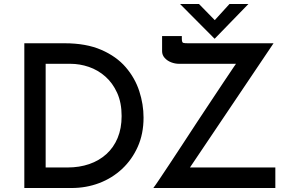

<svg xmlns="http://www.w3.org/2000/svg" viewBox="-20 -943 1454 963"><path d="M102 0V-726H304Q412 -726 488 -693Q564 -660 610.5 -606Q657 -552 678.5 -486Q700 -420 700 -353Q700 -272 671 -207Q642 -142 592 -95.5Q542 -49 477 -24.5Q412 0 339 0ZM209 -103H319Q378 -103 427.5 -120Q477 -137 513.5 -170Q550 -203 570 -251Q590 -299 590 -361Q590 -428 567.5 -477.5Q545 -527 508 -559.5Q471 -592 425.5 -607.5Q380 -623 333 -623H209ZM749 0Q759 -13 780 -44.5Q801 -76 831 -121Q861 -166 895.5 -219Q930 -272 966.5 -327.5Q1003 -383 1038 -435.5Q1073 -488 1102.5 -532.5Q1132 -577 1153.5 -608.5Q1175 -640 1184 -652L1197 -623H878Q858 -623 838.5 -630.5Q819 -638 806 -652.5Q793 -667 793 -686V-762H892V-749Q892 -730 899 -728Q906 -726 923 -726H1352L924 -90L918 -103H1361V0ZM978 -923 1069 -830 1039 -822 1131 -923H1226L1057 -749H1056L883 -923Z"/></svg>

Font: Josefin Sans Thin Medium
Style: Regular
Weight: 500
Version: Version 2.000